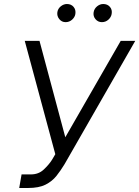

<svg xmlns="http://www.w3.org/2000/svg" viewBox="-20 -932 698 962"><path d="M76.3 9.9 88.1 -58.2H135.3Q173.3 -58.2 199 -82.4Q224.8 -106.5 240.4 -131L257.1 -159.4L104 -727.3H177.9L307.2 -244.3L584.9 -727.3H657.7L303.6 -109.7Q284.4 -77.8 262.8 -50.6Q241.1 -23.4 207.9 -6.7Q174.7 9.9 120.7 9.9ZM490.4 -821Q471.2 -821 458.5 -835.9Q445.7 -850.9 449.2 -871.1Q452.4 -888.8 466.6 -900.4Q480.8 -911.9 497.2 -911.9Q518.5 -911.9 530.9 -897.4Q543.3 -882.8 539.4 -861.9Q536.6 -845.5 522.9 -833.3Q509.2 -821 490.4 -821ZM308.6 -821Q289.4 -821 277 -836.3Q264.6 -851.6 267.4 -871.1Q270.2 -888.8 284.6 -900.4Q299 -911.9 315.3 -911.9Q336.6 -911.9 348.7 -897.5Q360.8 -883.2 357.6 -861.9Q355.1 -845.9 341.3 -833.5Q327.4 -821 308.6 -821Z"/></svg>

Font: Inter Light  BETA
Style: Italic
Weight: 300
Italic angle: 9.39999°
Designer: Rasmus Andersson
Foundry: rsms
Version: Version 3.011;git-f93a4a705